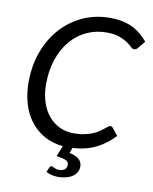

<svg xmlns="http://www.w3.org/2000/svg" viewBox="-96 -796 829 1043"><g transform="rotate(10 318.0 -274.0)"><path d="M253.5 124.5Q256.5 124.5 260 126.5Q263.5 128.5 268.5 130.8Q273.5 133 280 135Q286.5 137 296.5 137Q316.5 137 327.2 127Q338 117 338 102Q338 84.5 320.2 77.2Q302.5 70 269.5 65.5L293.5 6.5Q236.5 1 191.2 -24Q146 -49 114.5 -89.5Q83 -130 66.5 -184.5Q50 -239 50 -303Q50 -396.5 79 -474Q108 -551.5 158.8 -607.2Q209.5 -663 278 -693.8Q346.5 -724.5 425.5 -724.5Q463.5 -724.5 494.5 -718Q525.5 -711.5 551 -699Q576.5 -686.5 597.2 -669Q618 -651.5 636 -630L604 -591Q600 -586 595 -582.8Q590 -579.5 582.5 -579.5Q573.5 -579.5 563.5 -589.5Q553.5 -599.5 536.2 -611.2Q519 -623 491.8 -633Q464.5 -643 421 -643Q363 -643 312.5 -619.8Q262 -596.5 225 -553.2Q188 -510 166.8 -448.5Q145.5 -387 145.5 -310.5Q145.5 -255 160 -211Q174.5 -167 200.2 -136.2Q226 -105.5 261.5 -89Q297 -72.5 339.5 -72.5Q372.5 -72.5 398 -78Q423.5 -83.5 443 -91.5Q462.5 -99.5 476.2 -109.2Q490 -119 500.2 -127Q510.5 -135 517.5 -140.5Q524.5 -146 530 -146Q534.5 -146 537.5 -144.2Q540.5 -142.5 542.5 -140L575 -99.5Q531.5 -52.5 475.8 -24.8Q420 3 347 7L336 36Q373 44.5 389.8 60.2Q406.5 76 406.5 99Q406.5 117 398.2 131.2Q390 145.5 375.2 155.2Q360.5 165 340.2 170.2Q320 175.5 296 175.5Q277 175.5 260.5 171.2Q244 167 230.5 159.5L242 133Q246 124.5 253.5 124.5Z"/></g></svg>

Font: LatoHex
Style: Italic
Weight: 400
Italic angle: -7°
Designer: Lukasz Dziedzic
Foundry: tyPoland Lukasz Dziedzic
Version: Version 1.104; Western+Polish opensource